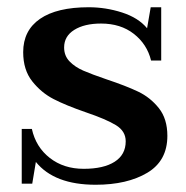

<svg xmlns="http://www.w3.org/2000/svg" viewBox="-20 -500 514 530"><path d="M79 -53 69 7H40V-144H68Q79 -94 117.5 -64Q156 -34 211 -34Q266 -34 296.5 -53.5Q327 -73 327 -110Q327 -138 300 -154.5Q273 -171 217 -190Q162 -209 128 -226.5Q94 -244 69 -275.5Q44 -307 44 -356Q44 -416 90.5 -448Q137 -480 225 -480Q272 -480 317 -465.5Q362 -451 386 -422L396 -480H425V-333H397Q386 -378 349.5 -406.5Q313 -435 259 -435Q213 -435 185 -417.5Q157 -400 157 -369Q157 -346 172 -330.5Q187 -315 210 -305Q233 -295 274 -281Q328 -263 361.5 -247Q395 -231 418.5 -201.5Q442 -172 442 -125Q442 -56 386.5 -23Q331 10 244 10Q130 10 79 -53Z"/></svg>

Font: Taviraj Medium
Style: Regular
Weight: 500
Designer: Katatrad Team
Foundry: CadsonDemak
Version: Version 1.030